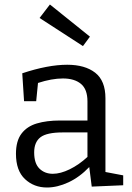

<svg xmlns="http://www.w3.org/2000/svg" viewBox="-20 -825 588 854"><path d="M388 5 377 -82Q334 -37 284.5 -14Q235 9 189 9Q131 9 91 -28.5Q51 -66 51 -141Q51 -198 75.5 -230.5Q100 -263 144 -276Q188 -289 247 -289H369V-374Q369 -428 340 -452Q311 -476 260 -476Q210 -476 149 -456L141 -375H87L79 -499Q136 -518 186 -527.5Q236 -537 279 -537Q358 -537 403.5 -501.5Q449 -466 449 -388V-60L528 -45V-1ZM132 -147Q132 -98 155.5 -75Q179 -52 215 -52Q249 -52 290 -72Q331 -92 369 -127V-236H259Q188 -236 160 -214.5Q132 -193 132 -147ZM202 -805 380 -662 349 -620 156 -745Z"/></svg>

Font: Bitter
Style: Regular
Weight: 400
Designer: Sol Matas, and Bitter project Authors
Foundry: Sol Matas
Version: Version 2.001